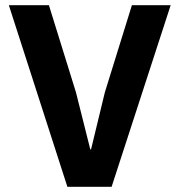

<svg xmlns="http://www.w3.org/2000/svg" viewBox="-20 -718 690 738"><path d="M409 0 636 -698H487L383 -363L330 -144H327L272 -363L168 -698H14L239 0Z"/></svg>

Font: LVC Sans
Style: Bold
Weight: 700
Designer: Mike Abbink, Paul van der Laan, Pieter van Rosmalen
Foundry: Bold Monday
Version: Version 3.0